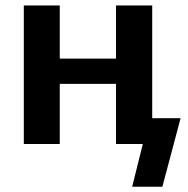

<svg xmlns="http://www.w3.org/2000/svg" viewBox="-20 -540 705 720"><path d="M69.3 0V-519.5H204.1V-320.3H415V-519.5H550.8V-96.7H657.2L588.9 160.2H475.6L515.6 0H415V-225.6H204.1V0Z"/></svg>

Font: GenEi M Gothic v2 Bold
Style: Regular
Weight: 700
Version: Version 2.0